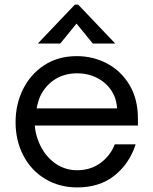

<svg xmlns="http://www.w3.org/2000/svg" viewBox="-20 -808 669 838"><path d="M48 -275Q48 -352 80 -417.5Q112 -483 172.5 -523Q233 -563 315 -563Q386 -563 447 -531Q508 -499 545 -437.5Q582 -376 582 -290V-260H132Q134 -231 143 -205Q164 -141 210.5 -103Q257 -65 316 -65Q376 -65 419 -97Q462 -129 481 -178H572Q545 -94 480 -42Q415 10 317 10Q239 10 177.5 -27Q116 -64 82 -129Q48 -194 48 -275ZM491 -335Q489 -365 479 -389Q458 -436 414.5 -462Q371 -488 317 -488Q262 -488 220.5 -462Q179 -436 156 -389Q146 -367 140 -335ZM243 -618H145L307 -788H321L483 -618H385L314 -705Z"/></svg>

Font: Open Sauce One
Style: Regular
Weight: 400
Designer: Alfredo Marco Pradil
Foundry: Creative Sauce Fz LLC
Version: Version 1.477